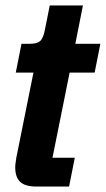

<svg xmlns="http://www.w3.org/2000/svg" viewBox="-20 -686 389 706"><path d="M234 0H114Q73 0 54.5 -17Q36 -34 36 -71Q36 -79 37.5 -88.5Q39 -98 40 -106L103 -419H38L59 -525H90Q116 -525 127.5 -535Q139 -545 145 -576L163 -666H285L257 -525H349L328 -419H236L173 -106H255Z"/></svg>

Font: IBM Plex Sans Condensed
Style: Bold Italic
Weight: 700
Width: 3
Italic angle: -11.31°
Designer: Mike Abbink, Paul van der Laan, Pieter van Rosmalen
Foundry: Bold Monday
Version: Version 3.201